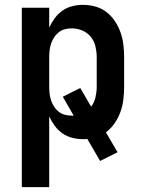

<svg xmlns="http://www.w3.org/2000/svg" viewBox="-20 -562 590 792"><path d="M70 210V-530H183V-448Q192 -468 205.5 -486.5Q219 -505 237.5 -518Q256 -531 278 -536.5Q300 -542 322 -542Q348 -542 373.5 -535Q399 -528 419.5 -512Q440 -496 454.5 -474Q469 -452 477.5 -427.5Q486 -403 489 -377Q492 -351 492 -325V-205Q492 -179 489 -152.5Q486 -126 477 -101Q468 -76 453 -54Q438 -32 417 -16L465 66L393 102L340 11Q336 12 331.5 12Q327 12 322 12Q300 12 278 6.5Q256 1 237.5 -12Q219 -25 205.5 -43.5Q192 -62 183 -82V210ZM276 -85H284L239 -163L311 -199L356 -122Q369 -139 374 -161Q379 -183 379 -205V-325Q379 -347 374 -369.5Q369 -392 355 -409.5Q341 -427 320 -436Q299 -445 276 -445Q262 -445 248 -441.5Q234 -438 222.5 -429Q211 -420 203 -407.5Q195 -395 190.5 -381.5Q186 -368 184.5 -353.5Q183 -339 183 -325V-205Q183 -191 184.5 -176.5Q186 -162 190.5 -148.5Q195 -135 203 -122.5Q211 -110 222.5 -101Q234 -92 248 -88.5Q262 -85 276 -85Z"/></svg>

Font: Lode
Style: Bold
Weight: 700
Monospace: yes
Designer: Belleve Invis
Foundry: Belleve Invis
Version: Version 29.2.0; ttfautohint (v1.8.3)